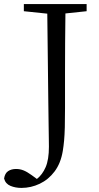

<svg xmlns="http://www.w3.org/2000/svg" viewBox="-62 -749 484 942"><path d="M363 -729V-694L259 -683Q258 -612 257.5 -539Q257 -466 257 -391V-218Q257 -162 256 -124.5Q255 -87 252.5 -59.5Q250 -32 246 -8Q236 52 206 92Q176 132 133 152.5Q90 173 43 173Q14 173 -10.5 163Q-35 153 -42 127Q-38 101 -22 90.5Q-6 80 17 80Q36 80 53.5 87Q71 94 93 110L119 129Q146 108 162 71Q178 34 178 -29Q178 -46 177.5 -70.5Q177 -95 176.5 -138Q176 -181 175 -250.5Q174 -320 173 -425.5Q172 -531 170 -682L55 -694V-729Z"/></svg>

Font: Shippori Mincho TTF
Style: Regular
Weight: 400
Version: Version 2.100